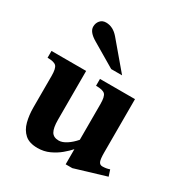

<svg xmlns="http://www.w3.org/2000/svg" viewBox="-163 -755 830 881"><g transform="rotate(30 252.0 -315.0)"><path d="M509.8 -35.6 345.7 13.7H310.5V-66.4Q295.9 -49.8 273.7 -31.2Q251.5 -12.7 222.9 0.5Q194.3 13.7 160.6 13.7Q116.7 13.7 93.3 -7.3Q69.8 -28.3 60.8 -63Q51.8 -97.7 51.8 -138.7V-305.7Q51.8 -344.7 40.5 -356.4Q29.3 -368.2 -5.9 -368.2V-404.3H177.7V-146.5Q177.7 -102.5 189 -83.5Q200.2 -64.5 228 -64.5Q246.6 -64.5 268.8 -78.9Q291 -93.3 310.5 -116.2V-305.7Q310.5 -344.7 299.1 -356.4Q287.6 -368.2 251 -368.2V-404.3H436.5V-122.1Q436.5 -86.9 441.9 -74.5Q447.3 -62 460.9 -62Q481 -62 499 -68.4ZM330.6 -469.2H272.9L147.9 -543Q104 -568.4 104 -596.7Q104 -615.7 115.5 -629.2Q127 -642.6 146.5 -642.6Q183.6 -642.6 212.9 -608.4Z"/></g></svg>

Font: Scheherazade New
Style: Bold
Weight: 700
Designer: SIL International
Foundry: SIL International
Version: Version 4.000